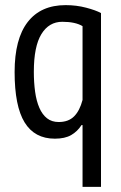

<svg xmlns="http://www.w3.org/2000/svg" viewBox="-20 -529 472 749"><path d="M374 200H302V-41H298Q282 -16 257.5 -2Q233 12 194 12Q115 12 76 -51.5Q37 -115 37 -248Q37 -377 88 -443Q139 -509 236 -509Q278 -509 316 -499Q354 -489 374 -478ZM302 -427Q274 -444 223 -444Q171 -444 141.5 -396Q112 -348 112 -249Q112 -207 117 -171Q122 -135 133.5 -108.5Q145 -82 163.5 -67.5Q182 -53 209 -53Q247 -53 269 -75Q291 -97 302 -139Z"/></svg>

Font: PT Sans Narrow
Style: Regular
Weight: 400
Width: 3
Designer: A.Korolkova, O.Umpeleva, V.Yefimov
Foundry: ParaType Ltd
Version: Version 2.003W OFL